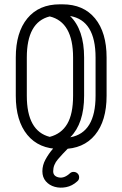

<svg xmlns="http://www.w3.org/2000/svg" viewBox="-20 -684 566 888"><path d="M53 -418Q53 -534 106.5 -599Q160 -664 257 -664H269Q366 -664 419.5 -599Q473 -534 473 -418V-241Q473 -125 419.5 -60Q366 5 269 5H257Q160 5 106.5 -60Q53 -125 53 -241ZM369 -241Q369 -113 305 -49Q422 -70 422 -241V-418Q422 -590 304 -610Q369 -547 369 -418ZM104 -418V-241Q104 -78 210 -51Q264 -65 291 -111Q318 -157 318 -241V-418Q318 -582 210 -608Q104 -582 104 -418ZM304 117Q311 111 320 111Q331 111 338.5 118Q346 125 346 136Q346 148 337 155Q314 176 286 181.5Q258 187 233 180Q208 173 192 154.5Q176 136 176 108Q176 80 190.5 53.5Q205 27 224.5 4.5Q244 -18 260 -34Q266 -40 276 -40Q287 -40 294.5 -33Q302 -26 302 -15Q302 -4 293 4Q270 27 248 52.5Q226 78 226 108Q226 131 251.5 136.5Q277 142 304 117Z"/></svg>

Font: Libertine Sup
Style: Regular
Weight: 400
Designer: Bastien Sozeau
Foundry: NBR — Bastien Sozeau
Version: Version 2.003; ttfautohint (v1.8.4.7-5d5b);gftools[0.9.33]